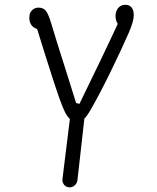

<svg xmlns="http://www.w3.org/2000/svg" viewBox="-20 -774 660 806"><path d="M234.5 -347.5Q233.5 -351 232 -354Q218.5 -391.5 200.5 -446.8Q182.5 -502 165.5 -557Q147.5 -615 129.5 -672.5L153.5 -650Q137.5 -650 126 -656.5Q114.5 -663 108.8 -674Q103 -685 103 -699Q103 -719 114 -730.5Q125 -742 142 -742Q163 -742 173.8 -726.8Q184.5 -711.5 194.5 -677.5Q215.5 -606.5 257 -477Q284 -392.5 299.5 -341.5L313.5 -338Q358.5 -430 400.2 -517Q442 -604 483.5 -693.5L498.5 -660.5Q482.5 -660.5 473.8 -674.5Q465 -688.5 465 -706.5Q465 -719.5 470 -730.5Q475 -741.5 484.5 -747.8Q494 -754 506.5 -754Q517 -754 524.8 -749.2Q532.5 -744.5 537 -735Q541.5 -725.5 541.5 -711Q541.5 -696.5 536.2 -678.8Q531 -661 521 -637.5Q489 -564 442.5 -469.2Q396 -374.5 361.5 -315Q358.5 -309.5 355 -304Q346 -289 338.5 -280.5Q331 -272 322 -267.8Q313 -263.5 300.5 -263.5Q285.5 -263.5 273.8 -274.2Q262 -285 253 -303Q244 -321 234.5 -347.5ZM242 -21 275 -287.5Q276.5 -301 284.2 -309Q292 -317 306.5 -317Q317 -317 323.8 -312Q330.5 -307 333.2 -299.2Q336 -291.5 335 -283L305 -17Q303.5 -5 294 3.8Q284.5 12.5 272.5 12.5Q263 12.5 255.8 7.8Q248.5 3 244.8 -4.8Q241 -12.5 242 -21Z"/></svg>

Font: Monaspace Radon Var
Style: Regular
Weight: 400
Designer: Riley Cran and the Lettermatic Team
Version: Version 1.000 (Monaspace Radon Var)